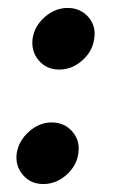

<svg xmlns="http://www.w3.org/2000/svg" viewBox="-20 -451 287 483"><path d="M217 -354Q213 -322 187 -299Q161 -276 129 -276Q97 -276 77.5 -299Q58 -322 62 -354Q67 -386 93 -408.5Q119 -431 150 -431Q182 -431 202 -408.5Q222 -386 217 -354ZM177 -65Q173 -34 147 -11Q121 12 89 12Q57 12 37.5 -11Q18 -34 22 -65Q27 -97 53 -120Q79 -143 110 -143Q142 -143 162 -120Q182 -97 177 -65Z"/></svg>

Font: Rosario
Style: Italic
Weight: 400
Italic angle: -8.05°
Designer: Hector Gatti
Foundry: Omnibus Type
Version: Version 1.201